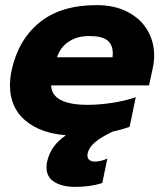

<svg xmlns="http://www.w3.org/2000/svg" viewBox="-20 -515 640 751"><path d="M583 -297Q583 -273 577 -246L563 -181H180Q183 -105 323 -105Q370 -105 421 -113Q472 -121 511 -135L487 -19Q453 -7 419 0H420Q374 22 351 42Q328 62 323 84Q322 87 322 93Q322 104 329.5 110.5Q337 117 350 117Q375 117 400 105L380 201Q333 216 275 216Q224 216 193 197Q162 178 162 140Q162 126 164 119Q177 55 238 14Q137 6 78 -44.5Q19 -95 19 -181Q19 -208 25 -238Q51 -359 134.5 -427Q218 -495 358 -495Q427 -495 478 -469Q529 -443 556 -398Q583 -353 583 -297ZM421 -307Q421 -340 400 -357Q379 -374 329 -374Q281 -374 248 -351.5Q215 -329 203 -291H420Q421 -297 421 -307Z"/></svg>

Font: Prompt
Style: Bold Italic
Weight: 700
Italic angle: -12°
Designer: Katatrad Team
Foundry: CadsonDemak
Version: Version 1.001